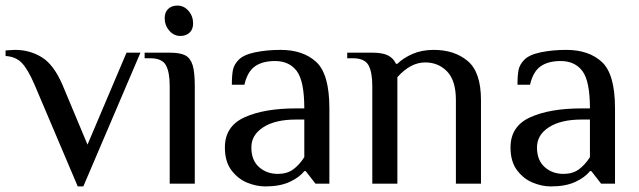

<svg xmlns="http://www.w3.org/2000/svg" viewBox="-25 -659 2294 689"><path d="M-5 -458V-478Q0 -478 9.5 -479Q19 -480 29 -480Q82 -480 125 -453.5Q168 -427 199 -355L289 -140L429 -470H479L274 10H254L99 -355Q75 -411 53 -433.5Q31 -456 -5 -458Z M566 -594Q566 -615 578.5 -627Q591 -639 612 -639Q635 -639 651.5 -620Q668 -601 668 -575Q668 -554 655.5 -542Q643 -530 622 -530Q599 -530 582.5 -549Q566 -568 566 -594ZM514 -450H494V-470H584Q621 -470 639.5 -460.5Q658 -451 666 -426Q674 -401 674 -350V0H584V-350Q584 -401 570 -425.5Q556 -450 514 -450Z M782 -130Q782 -206 852.5 -238Q923 -270 1037 -270H1067Q1067 -368 1040 -404Q1013 -440 962 -440Q917 -440 890 -421Q863 -402 852 -355H807Q807 -389 811 -408.5Q815 -428 832 -445Q850 -463 891.5 -471.5Q933 -480 982 -480Q1063 -480 1110 -436.5Q1157 -393 1157 -270V0H1107L1072 -45H1067Q1049 -22 1014 -6Q979 10 927 10Q895 10 862 -3.5Q829 -17 805.5 -48Q782 -79 782 -130ZM1067 -95V-230H1037Q963 -230 920 -202.5Q877 -175 877 -130Q877 -84 904.5 -59.5Q932 -35 972 -35Q1005 -35 1027 -51Q1049 -67 1067 -95Z M1241 -450H1221V-470H1311Q1348 -470 1367.5 -460Q1387 -450 1396 -430H1401Q1422 -451 1455.5 -465.5Q1489 -480 1531 -480Q1606 -480 1653.5 -440Q1701 -400 1701 -300V0H1611V-300Q1611 -370 1579.5 -402.5Q1548 -435 1501 -435Q1448 -435 1401 -382V0H1311V-350Q1311 -401 1297 -425.5Q1283 -450 1241 -450Z M1807 -130Q1807 -206 1877.5 -238Q1948 -270 2062 -270H2092Q2092 -368 2065 -404Q2038 -440 1987 -440Q1942 -440 1915 -421Q1888 -402 1877 -355H1832Q1832 -389 1836 -408.5Q1840 -428 1857 -445Q1875 -463 1916.5 -471.5Q1958 -480 2007 -480Q2088 -480 2135 -436.5Q2182 -393 2182 -270V0H2132L2097 -45H2092Q2074 -22 2039 -6Q2004 10 1952 10Q1920 10 1887 -3.5Q1854 -17 1830.5 -48Q1807 -79 1807 -130ZM2092 -95V-230H2062Q1988 -230 1945 -202.5Q1902 -175 1902 -130Q1902 -84 1929.5 -59.5Q1957 -35 1997 -35Q2030 -35 2052 -51Q2074 -67 2092 -95Z"/></svg>

Font: ZCOOL XiaoWei
Style: Regular
Weight: 400
Version: Version 1.000